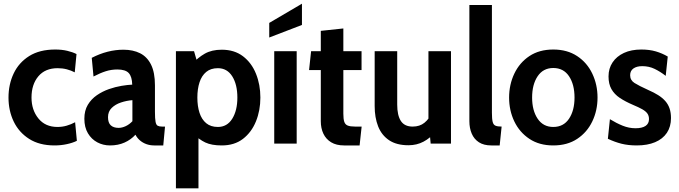

<svg xmlns="http://www.w3.org/2000/svg" viewBox="-20 -777 3676 1039"><path d="M275 10Q193.5 10 138 -25.2Q82.5 -60.5 54.2 -119.2Q26 -178 26 -249Q26 -320.5 54 -379.5Q82 -438.5 138.2 -473.8Q194.5 -509 279 -509Q315 -509 344.2 -502Q373.5 -495 394 -484.5L384.5 -385.5Q365.5 -395.5 342 -401.8Q318.5 -408 292 -408Q224.5 -408 187.5 -364Q150.5 -320 150.5 -249Q150.5 -182 187.8 -136Q225 -90 291 -90Q317 -90 340.5 -96.8Q364 -103.5 386.5 -115.5L396 -15Q374 -4 342 3Q310 10 275 10Z M575.5 10Q538 10 506.5 -6.8Q475 -23.5 455.8 -55.8Q436.5 -88 436.5 -134.5Q436.5 -178.5 455.2 -209.8Q474 -241 504.2 -261.8Q534.5 -282.5 569.5 -294.8Q604.5 -307 638 -312.5Q671.5 -318 695.5 -319Q694.5 -362 676.8 -381.5Q659 -401 615 -401Q582.5 -401 552.5 -391.5Q522.5 -382 486 -363L476.5 -464Q519 -486 562 -497Q605 -508 648 -508Q700 -508 738.2 -488.8Q776.5 -469.5 797.5 -427Q818.5 -384.5 818.5 -315V-172Q818.5 -134.5 821.8 -117.8Q825 -101 833.5 -96.5Q842 -92 857 -92H873L863.5 10H814.5Q791.5 10 771.8 2.8Q752 -4.5 737 -17.5Q722 -30.5 713 -48Q688.5 -21 653.8 -5.5Q619 10 575.5 10ZM622 -85Q640 -85 660 -94.2Q680 -103.5 696.5 -121V-235Q665 -232.5 634.8 -222.5Q604.5 -212.5 584.5 -193Q564.5 -173.5 564.5 -143Q564.5 -112.5 579.5 -98.8Q594.5 -85 622 -85Z M932 242V-500H1030L1054 -417L1019 -430Q1051 -465.5 1088.5 -486.8Q1126 -508 1180 -508Q1248.5 -508 1295 -472.5Q1341.5 -437 1365.2 -378Q1389 -319 1389 -249Q1389 -179 1365 -120Q1341 -61 1294.8 -25.5Q1248.5 10 1180 10Q1125 10 1091 -6Q1057 -22 1021.5 -57L1054 -82V242ZM1159 -90Q1209 -90 1236.8 -134.5Q1264.5 -179 1264.5 -249Q1264.5 -320 1236.8 -364Q1209 -408 1159 -408Q1120.5 -408 1096 -387.8Q1071.5 -367.5 1059.8 -331.8Q1048 -296 1048 -249Q1048 -202 1059.8 -166.2Q1071.5 -130.5 1096 -110.2Q1120.5 -90 1159 -90Z M1464 0V-500H1585.5V0ZM1437 -574V-653L1614 -757V-642Z M1842 10Q1800 10 1772 -7Q1744 -24 1730 -53.5Q1716 -83 1716 -121V-398H1652.5L1663.5 -500H1716V-610L1838 -623V-500H1936.5V-398H1838V-162Q1838 -133 1843 -118Q1848 -103 1861.8 -97.5Q1875.5 -92 1902 -92H1937L1926 10Z M2190.5 9Q2126 9 2085.5 -18.2Q2045 -45.5 2026.2 -93.2Q2007.5 -141 2007.5 -203V-500H2129.5V-211Q2129.5 -153 2149.2 -122.5Q2169 -92 2213 -92Q2251.5 -92 2277 -112.8Q2302.5 -133.5 2319 -169.5L2298.5 -100V-500H2420.5V0H2310.5L2303.5 -76.5L2330.5 -59Q2308.5 -30 2272 -10.5Q2235.5 9 2190.5 9Z M2639 10Q2598 10 2571.8 -7Q2545.5 -24 2532.8 -53.8Q2520 -83.5 2520 -121V-750H2642V-167Q2642 -133.5 2646 -117.5Q2650 -101.5 2661.5 -96.8Q2673 -92 2694.5 -92L2684 10Z M2974 10Q2898.5 10 2845 -25.5Q2791.5 -61 2763.2 -120Q2735 -179 2735 -249Q2735 -319 2763.2 -378.5Q2791.5 -438 2844.8 -473.5Q2898 -509 2974 -509Q3049.5 -509 3103.2 -473.5Q3157 -438 3185.2 -378.5Q3213.5 -319 3213.5 -249Q3213.5 -179 3185.2 -120Q3157 -61 3103.5 -25.5Q3050 10 2974 10ZM2974 -90Q3029.5 -90 3059.2 -134.5Q3089 -179 3089 -249Q3089 -320 3059.2 -364.5Q3029.5 -409 2974 -409Q2919.5 -409 2889.5 -364.5Q2859.5 -320 2859.5 -249Q2859.5 -179 2889.5 -134.5Q2919.5 -90 2974 -90Z M3425.5 10Q3380 10 3343.2 0.8Q3306.5 -8.5 3269.5 -26L3280.5 -132Q3315.5 -110.5 3349.5 -96.8Q3383.5 -83 3419 -83Q3454.5 -83 3473.2 -95.5Q3492 -108 3492 -132.5Q3492 -150.5 3483.2 -162.8Q3474.5 -175 3455.5 -185.8Q3436.5 -196.5 3405.5 -209.5Q3363.5 -227.5 3334 -247.2Q3304.5 -267 3288.8 -294.8Q3273 -322.5 3273 -363.5Q3273 -406.5 3294.8 -439.2Q3316.5 -472 3356.2 -490.5Q3396 -509 3450.5 -509Q3494.5 -509 3529.2 -498.8Q3564 -488.5 3593.5 -471L3582.5 -366.5Q3553 -389.5 3522.5 -404.2Q3492 -419 3455.5 -419Q3425.5 -419 3407.8 -406.5Q3390 -394 3390 -370Q3390 -343 3413.5 -328Q3437 -313 3488 -290Q3519 -276.5 3542 -262Q3565 -247.5 3580.5 -229.8Q3596 -212 3603.5 -189.5Q3611 -167 3611 -138Q3611 -91.5 3588.8 -58.2Q3566.5 -25 3525 -7.5Q3483.5 10 3425.5 10Z"/></svg>

Font: Cabin
Style: Bold
Weight: 700
Width: 4
Designer: Pablo Impallari
Foundry: Pablo Impallari. http://www.impallari.com Igino Marini. http://www.ikern.com
Version: Version 3.001